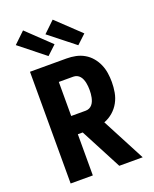

<svg xmlns="http://www.w3.org/2000/svg" viewBox="-177 -1088 954 1187"><g transform="rotate(-20 300.0 -495.0)"><path d="M77 0V-735H318Q348 -735 377.5 -729Q407 -723 433 -708Q459 -693 478.5 -670Q498 -647 510 -619.5Q522 -592 526.5 -562.5Q531 -533 531 -503Q531 -469 525 -435Q519 -401 502.5 -371Q486 -341 460 -318.5Q434 -296 402 -284L551 0H397L255 -271H223V0ZM223 -391H318Q331 -391 342 -396Q353 -401 361 -410.5Q369 -420 373.5 -431.5Q378 -443 380.5 -455Q383 -467 384 -479Q385 -491 385 -503Q385 -515 384 -527.5Q383 -540 380.5 -551.5Q378 -563 373.5 -574.5Q369 -586 361 -595.5Q353 -605 342 -610Q331 -615 318 -615H223ZM414 -787 246 -920 319 -990 474 -843ZM218 -787 51 -920 124 -990 278 -843Z"/></g></svg>

Font: Iosevka SS04 Heavy Extended
Style: Regular
Weight: 900
Width: 7
Monospace: yes
Designer: Belleve Invis
Foundry: Belleve Invis
Version: Version 19.0.0; ttfautohint (v1.8.4)